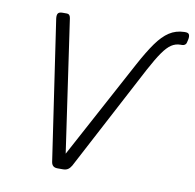

<svg xmlns="http://www.w3.org/2000/svg" viewBox="-79 -791 885 872"><g transform="rotate(10 363.0 -355.0)"><path d="M242 0Q229 0 222 -6Q215 -12 213 -24L118 -669Q116 -685 121 -692.5Q126 -700 142 -700H160Q170 -700 174 -694.5Q178 -689 179 -681L267 -72L512 -527Q546 -590 574.5 -630Q603 -670 633 -689.5Q663 -709 701 -710H707Q721 -710 724.5 -701.5Q728 -693 725 -679L722 -666Q721 -659 715.5 -654.5Q710 -650 702 -650H695Q672 -650 653 -637.5Q634 -625 613 -595Q592 -565 563 -511L306 -24Q299 -12 290 -6Q281 0 267 0Z"/></g></svg>

Font: Rubik Light
Style: Italic
Weight: 300
Italic angle: -12°
Designer: Hubert and Fischer
Foundry: Hubert and Fischer
Version: Version 2.300;gftools[0.9.30]